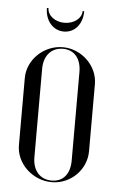

<svg xmlns="http://www.w3.org/2000/svg" viewBox="-49 -680 442 723"><g transform="rotate(5 171.5 -319.0)"><path d="M234 -645C234 -617 205 -595 169 -595C134 -595 105 -617 105 -645H99C99 -597 129 -562 170 -562C211 -562 240 -596 240 -645ZM172 -503C100 -503 39 -444 39 -375V-121C39 -52 101 7 174 7C245 7 304 -51 304 -121V-375C304 -444 243 -503 172 -503ZM173 -497C216 -497 242 -466 242 -415V-81C242 -29 216 1 173 1C129 1 101 -31 101 -81V-415C101 -465 129 -497 173 -497Z"/></g></svg>

Font: Moniqa Display
Style: Regular
Weight: 400
Designer: Rajesh Rajput
Foundry: Rajesh Rajput
Version: Version 1.000